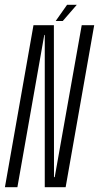

<svg xmlns="http://www.w3.org/2000/svg" viewBox="-50 -780 412 800"><path d="M-29.5 0H22.5L134.5 -634.5H136.5V0H223.5L342.5 -675H290.5L178 -42H175L174.5 -675H89.5ZM182 -692.5H211.5L270 -760H229.5Z"/></svg>

Font: Anybody ExtraCondensed Light
Style: Italic
Weight: 300
Width: 2
Italic angle: -10°
Version: Version 1.113;gftools[0.9.25]